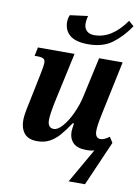

<svg xmlns="http://www.w3.org/2000/svg" viewBox="-105 -853 826 1132"><g transform="rotate(10 308.0 -287.0)"><path d="M215 -715Q215 -737 224 -756L331 -770Q324 -747 324 -723Q324 -697 340 -681Q356 -665 386 -665Q491 -665 574 -784L605 -757Q560 -690 503.5 -648Q447 -606 360 -606Q285 -606 250 -635Q215 -664 215 -715ZM505 4Q486 10 460 10Q403 10 378 -15.5Q353 -41 353 -83Q353 -93 359 -132H352Q319 -83 293.5 -54Q268 -25 236.5 -8Q205 9 163 9Q109 9 85 -21Q61 -51 61 -99Q61 -133 79 -212L115 -388Q125 -438 125 -453Q125 -471 114 -477.5Q103 -484 78 -484H61L72 -536H291L226 -237Q210 -159 210 -127Q210 -79 247 -79Q271 -79 299.5 -112Q328 -145 351.5 -196.5Q375 -248 386 -299L438 -536H579L510 -209Q496 -143 496 -111Q496 -90 504.5 -79Q513 -68 527 -68Q540 -68 552 -73.5Q564 -79 581 -91L602 -58L485 210H387Z"/></g></svg>

Font: Noto Serif Narrow
Style: Bold Italic
Weight: 700
Width: 4
Italic angle: -12°
Designer: Monotype Design Team
Foundry: Monotype Imaging Inc.
Version: Version 1.001